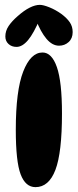

<svg xmlns="http://www.w3.org/2000/svg" viewBox="-20 -760 319 790"><path d="M155 -544Q193 -544 214 -484Q235 -424 235 -293Q235 -132 208 -61Q181 10 126 10Q85 10 65 -42.5Q45 -95 45 -226Q45 -387 75.5 -465.5Q106 -544 155 -544ZM144 -740Q158 -740 183 -730Q208 -720 232 -703Q255 -686 267 -668.5Q279 -651 279 -628Q279 -602 262.5 -587Q246 -572 223 -572Q195 -572 171 -600.5Q147 -629 128 -679L145 -685Q119 -623 95.5 -595Q72 -567 48 -567Q28 -567 15 -579Q2 -591 2 -610Q2 -633 15.5 -653Q29 -673 52 -693Q79 -717 102 -728.5Q125 -740 144 -740Z"/></svg>

Font: DynaPuff Medium
Style: Regular
Weight: 500
Version: Version 2.000